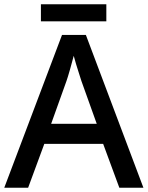

<svg xmlns="http://www.w3.org/2000/svg" viewBox="-20 -881 694 901"><path d="M540 0 464 -206H188L112 0H0L271 -717H383L653 0ZM362 -501Q359 -512 351.5 -534Q344 -556 337 -580Q330 -604 326 -619Q318 -588 308 -553Q298 -518 292 -501L220 -300H434ZM479 -861V-781H172V-861Z"/></svg>

Font: Noto Sans Kannada Medium
Style: Regular
Weight: 500
Designer: Jelle Bosma - Monotype Design Team
Foundry: Monotype Imaging Inc.
Version: Version 2.005; ttfautohint (v1.8.4.7-5d5b)